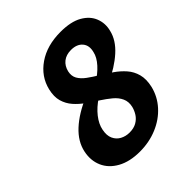

<svg xmlns="http://www.w3.org/2000/svg" viewBox="-189 -795 932 932"><g transform="rotate(-45 277.0 -329.0)"><path d="M237 13Q168 13 121 -13Q74 -39 55 -82.5Q36 -126 47 -178Q59 -235 109 -281Q159 -327 239 -361L281 -314Q241 -288 215.5 -255.5Q190 -223 184 -191Q177 -157 187.5 -134Q198 -111 219.5 -99.5Q241 -88 267 -88Q296 -88 316 -99.5Q336 -111 347.5 -129Q359 -147 364 -167Q371 -197 360 -221Q349 -245 326 -264Q303 -283 274.5 -301.5Q246 -320 218 -339.5Q190 -359 168.5 -383.5Q147 -408 138 -439.5Q129 -471 139 -513Q156 -584 219 -627.5Q282 -671 375 -671Q446 -671 488 -647Q530 -623 545 -584.5Q560 -546 549 -504Q537 -452 488 -408Q439 -364 366 -331L318 -375Q358 -398 385.5 -428.5Q413 -459 419 -488Q429 -526 409 -549.5Q389 -573 349 -573Q316 -573 294.5 -556Q273 -539 266 -509Q260 -482 271.5 -461.5Q283 -441 307 -423.5Q331 -406 360 -388.5Q389 -371 418 -351Q447 -331 469 -306Q491 -281 500 -247.5Q509 -214 499 -170Q486 -116 448.5 -74.5Q411 -33 356 -10Q301 13 237 13Z"/></g></svg>

Font: Ysabeau Infant ExtraBold
Style: Italic
Weight: 800
Italic angle: -12°
Designer: Christian Thalmann (Catharsis Fonts)
Version: Version 2.001;gftools[0.9.30]; featfreeze: ss01,ss02,lnum